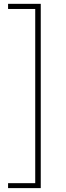

<svg xmlns="http://www.w3.org/2000/svg" viewBox="-20 -800 339 987"><path d="M21.5 167V141.6H161.1V-753.9H21.5V-780.3H189.5V167Z"/></svg>

Font: Bpmf Zihi Sans ExtraLight
Style: ExtraLight
Weight: 250
Foundry: But Ko
Version: Version 1.320